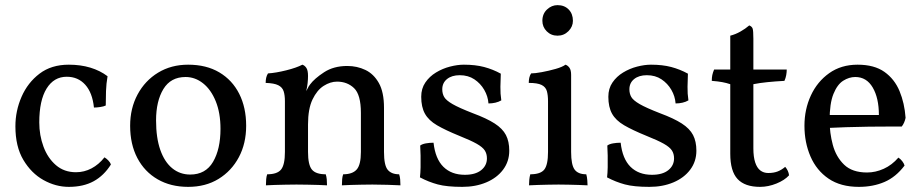

<svg xmlns="http://www.w3.org/2000/svg" viewBox="-20 -719 3588 748"><path d="M412 -78Q385 -35 345 -13Q305 9 248 9Q197 9 149.5 -17.5Q102 -44 71 -96Q40 -148 40 -227Q40 -287 64 -342Q88 -397 134 -432Q180 -467 248 -467Q294 -467 332 -455.5Q370 -444 399 -422Q394 -393 393 -364.5Q392 -336 392 -308Q384 -304 370 -302Q356 -300 346 -300Q340 -358 312 -389Q284 -420 240 -420Q190 -420 161.5 -374Q133 -328 133 -242Q133 -192 149.5 -147.5Q166 -103 198 -75.5Q230 -48 276 -48Q308 -48 336.5 -63Q365 -78 387 -106Q394 -102 401.5 -94.5Q409 -87 412 -78Z M713 9Q645 9 594 -20.5Q543 -50 515 -103.5Q487 -157 487 -229Q487 -297 516 -351Q545 -405 596 -436Q647 -467 713 -467Q784 -467 834.5 -437Q885 -407 912 -353.5Q939 -300 939 -229Q939 -160 910.5 -106.5Q882 -53 831.5 -22Q781 9 713 9ZM721 -39Q781 -39 810 -88.5Q839 -138 839 -217Q839 -279 820.5 -324.5Q802 -370 771 -394.5Q740 -419 703 -419Q645 -419 616.5 -372Q588 -325 588 -250Q588 -182 604.5 -135Q621 -88 651 -63.5Q681 -39 721 -39Z M1090 -214V-325Q1090 -348 1085 -363.5Q1080 -379 1064 -387Q1048 -395 1015 -396Q1015 -407 1017 -416Q1019 -425 1024 -433Q1055 -435 1095 -445Q1135 -455 1158 -467Q1167 -464 1173.5 -454.5Q1180 -445 1180 -423ZM1476 -127Q1476 -75 1490.5 -57.5Q1505 -40 1535 -40Q1538 -31 1539 -20.5Q1540 -10 1540 3Q1518 2 1490 1Q1462 0 1431 0Q1411 0 1389 0.5Q1367 1 1347 1.5Q1327 2 1312 3Q1312 -10 1313 -21Q1314 -32 1317 -40Q1353 -40 1369.5 -58.5Q1386 -77 1386 -127V-279Q1386 -350 1359.5 -375.5Q1333 -401 1293 -401Q1267 -401 1241 -384.5Q1215 -368 1197.5 -331.5Q1180 -295 1180 -234V-127Q1180 -77 1195 -58.5Q1210 -40 1249 -40Q1252 -31 1253 -20.5Q1254 -10 1254 3Q1240 2 1220 1.5Q1200 1 1177.5 0.5Q1155 0 1135 0Q1115 0 1093 0.5Q1071 1 1051 1.5Q1031 2 1016 3Q1016 -10 1017 -21Q1018 -32 1021 -40Q1060 -40 1075 -58.5Q1090 -77 1090 -127V-325L1180 -423Q1180 -411 1178.5 -396Q1177 -381 1173 -364Q1176 -369 1179 -375.5Q1182 -382 1188 -390Q1205 -413 1242.5 -437.5Q1280 -462 1333 -462Q1371 -462 1403.5 -446.5Q1436 -431 1456 -395.5Q1476 -360 1476 -299Z M1931 -432Q1930 -408 1929.5 -381Q1929 -354 1933 -328Q1923 -322 1910 -319Q1897 -316 1883 -316Q1881 -344 1866.5 -369Q1852 -394 1828 -410Q1804 -426 1771 -426Q1740 -426 1721.5 -411Q1703 -396 1703 -371Q1703 -354 1710.5 -341Q1718 -328 1743 -313.5Q1768 -299 1822 -278Q1876 -258 1907 -238Q1938 -218 1951 -193Q1964 -168 1964 -132Q1964 -90 1940 -58Q1916 -26 1874.5 -8.5Q1833 9 1781 9Q1721 9 1685.5 -0.5Q1650 -10 1616 -28Q1618 -44 1618.5 -67Q1619 -90 1618.5 -113Q1618 -136 1617 -152Q1625 -158 1639.5 -160.5Q1654 -163 1669 -163Q1676 -100 1707.5 -69Q1739 -38 1791 -38Q1832 -38 1854.5 -56Q1877 -74 1877 -102Q1877 -120 1868.5 -133Q1860 -146 1837 -159Q1814 -172 1769 -190Q1715 -212 1682.5 -231Q1650 -250 1635.5 -276Q1621 -302 1621 -342Q1621 -374 1637 -397.5Q1653 -421 1678.5 -436.5Q1704 -452 1733 -459.5Q1762 -467 1787 -467Q1832 -467 1866 -458Q1900 -449 1931 -432Z M2041 3Q2041 -7 2042 -18.5Q2043 -30 2046 -40Q2086 -40 2100.5 -58.5Q2115 -77 2115 -127V-325Q2115 -348 2110.5 -364Q2106 -380 2090 -388Q2074 -396 2040 -396Q2040 -407 2042 -416Q2044 -425 2049 -433Q2064 -433 2091 -438Q2118 -443 2144.5 -450.5Q2171 -458 2183 -467Q2192 -464 2198.5 -455Q2205 -446 2205 -427V-127Q2205 -77 2218.5 -58.5Q2232 -40 2264 -40Q2267 -30 2268 -17Q2269 -4 2269 3Q2252 2 2233 1.5Q2214 1 2194.5 0.5Q2175 0 2156 0Q2137 0 2116.5 0.5Q2096 1 2077 1.5Q2058 2 2041 3ZM2152 -580Q2127 -580 2110 -597Q2093 -614 2093 -638Q2093 -665 2111 -682Q2129 -699 2152 -699Q2179 -699 2195.5 -682Q2212 -665 2212 -638Q2212 -615 2194.5 -597.5Q2177 -580 2152 -580Z M2660 -432Q2659 -408 2658.5 -381Q2658 -354 2662 -328Q2652 -322 2639 -319Q2626 -316 2612 -316Q2610 -344 2595.5 -369Q2581 -394 2557 -410Q2533 -426 2500 -426Q2469 -426 2450.5 -411Q2432 -396 2432 -371Q2432 -354 2439.5 -341Q2447 -328 2472 -313.5Q2497 -299 2551 -278Q2605 -258 2636 -238Q2667 -218 2680 -193Q2693 -168 2693 -132Q2693 -90 2669 -58Q2645 -26 2603.5 -8.5Q2562 9 2510 9Q2450 9 2414.5 -0.5Q2379 -10 2345 -28Q2347 -44 2347.5 -67Q2348 -90 2347.5 -113Q2347 -136 2346 -152Q2354 -158 2368.5 -160.5Q2383 -163 2398 -163Q2405 -100 2436.5 -69Q2468 -38 2520 -38Q2561 -38 2583.5 -56Q2606 -74 2606 -102Q2606 -120 2597.5 -133Q2589 -146 2566 -159Q2543 -172 2498 -190Q2444 -212 2411.5 -231Q2379 -250 2364.5 -276Q2350 -302 2350 -342Q2350 -374 2366 -397.5Q2382 -421 2407.5 -436.5Q2433 -452 2462 -459.5Q2491 -467 2516 -467Q2561 -467 2595 -458Q2629 -449 2660 -432Z M2941 9Q2882 9 2853.5 -21.5Q2825 -52 2825 -120V-391Q2810 -396 2794 -399Q2778 -402 2753 -404Q2753 -417 2755 -426.5Q2757 -436 2762 -448H2825V-580Q2845 -585 2864.5 -596Q2884 -607 2899 -620Q2909 -616 2912 -608Q2915 -600 2915 -568V-448H3045Q3045 -438 3043 -426.5Q3041 -415 3036 -404Q3000 -402 2970 -399Q2940 -396 2915 -391V-141Q2915 -108 2922 -86.5Q2929 -65 2942 -55Q2955 -45 2973 -45Q2994 -45 3009.5 -51Q3025 -57 3039 -69Q3052 -54 3054 -36Q3037 -17 3005 -4Q2973 9 2941 9Z M3326 9Q3255 9 3208 -23Q3161 -55 3137.5 -109.5Q3114 -164 3114 -229Q3114 -293 3139 -347Q3164 -401 3210.5 -434Q3257 -467 3321 -467Q3386 -467 3425.5 -439Q3465 -411 3484.5 -364Q3504 -317 3508 -260Q3504 -240 3493 -226Q3476 -226 3442 -226Q3408 -226 3365 -225.5Q3322 -225 3277 -223.5Q3232 -222 3192 -220V-271H3404Q3404 -337 3380 -378Q3356 -419 3312 -419Q3288 -419 3265 -404.5Q3242 -390 3227 -353Q3212 -316 3212 -250Q3212 -201 3224.5 -154.5Q3237 -108 3268.5 -77.5Q3300 -47 3358 -47Q3391 -47 3423 -61.5Q3455 -76 3480 -105Q3488 -100 3495 -91Q3502 -82 3504 -74Q3470 -29 3425.5 -10Q3381 9 3326 9Z"/></svg>

Font: Vollkorn
Style: Regular
Weight: 400
Designer: Friedrich Althausen
Foundry: Friedrich Althausen
Version: Version 4.104